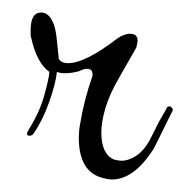

<svg xmlns="http://www.w3.org/2000/svg" viewBox="-20 -297 296 307"><path d="M159 -10Q157 -10 153.5 -10.5Q150 -11 146 -12Q106 -21 106 -77Q106 -82 106.5 -87.5Q107 -93 108 -98Q111 -117 116 -136.5Q121 -156 128 -176V-178Q128 -187 119 -187Q114 -187 106 -183Q94 -180 86 -180H80Q77 -180 71 -182Q69 -163 58.5 -133.5Q48 -104 34 -84Q32 -80 27 -80Q20 -80 26 -90Q43 -117 50.5 -143.5Q58 -170 59 -182Q39 -196 30 -236Q29 -238 29 -243V-249Q29 -277 46 -277Q59 -277 66 -258Q69 -250 70.5 -236.5Q72 -223 74 -203Q78 -196 89 -196Q116 -196 167 -235Q178 -243 188 -243Q200 -243 200 -232Q200 -231 199.5 -228Q199 -225 198 -221L170 -172Q155 -146 148.5 -124Q142 -102 142 -85Q142 -51 162 -42Q166 -41 169 -40.5Q172 -40 174 -40Q187 -40 200 -49.5Q213 -59 223 -80L234 -102L246 -123Q247 -127 251 -127Q253 -127 255 -124.5Q257 -122 256 -120Q253 -114 246 -100Q239 -86 232.5 -72.5Q226 -59 223 -55Q193 -10 159 -10Z"/></svg>

Font: Puppies Play
Style: Regular
Weight: 400
Designer: Robert E. Leuschke
Foundry: Robert E. Leuschke
Version: Version 1.010; ttfautohint (v1.8.3)